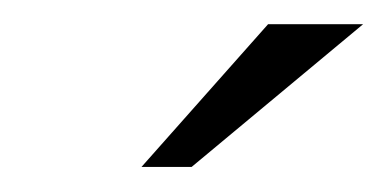

<svg xmlns="http://www.w3.org/2000/svg" viewBox="-20 -718 317 157"><path d="M199.2 -698.2H276.9L136.7 -581.5H95.7Z"/></svg>

Font: Sansation Light
Style: Light Italic
Weight: 300
Designer: Bernd Montag
Version: Version 1.301